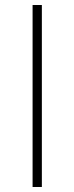

<svg xmlns="http://www.w3.org/2000/svg" viewBox="-20 -746 297 766"><path d="M110 0H147V-726H110Z"/></svg>

Font: Harano Aji Gothic CN ExtraLight
Style: Regular
Weight: 250
Foundry: Masamichi Hosoda
Version: HaranoAjiGothicCN-ExtraLight version 20230610;ttx 4.39.4